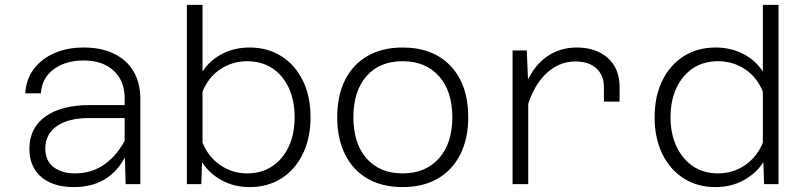

<svg xmlns="http://www.w3.org/2000/svg" viewBox="-20 -752 3290 784"><path d="M493 0 489 -142V-351Q489 -422 444 -463.5Q399 -505 322 -505Q247 -505 199 -469Q151 -433 147 -371H83Q87 -430 119 -471.5Q151 -513 203 -535.5Q255 -558 322 -558Q393 -558 445 -533Q497 -508 525 -461Q553 -414 553 -349V0ZM280 12Q227 12 186 -6Q145 -24 122.5 -59.5Q100 -95 100 -144Q100 -229 165 -276Q230 -323 348 -323H501V-270H344Q259 -270 212 -237Q165 -204 165 -146Q165 -96 198.5 -70Q232 -44 287 -44Q356 -44 409 -82.5Q462 -121 495 -189L502 -136Q475 -67 419.5 -27.5Q364 12 280 12Z M999 -558Q1073 -558 1129 -522.5Q1185 -487 1216.5 -423Q1248 -359 1248 -273Q1248 -188 1216.5 -123.5Q1185 -59 1129 -23.5Q1073 12 999 12Q936 12 885 -16Q834 -44 805 -90L802 0H743V-732H807V-460Q837 -506 887 -532Q937 -558 999 -558ZM989 -44Q1048 -44 1091.5 -73Q1135 -102 1159 -153.5Q1183 -205 1183 -273Q1183 -342 1159 -393.5Q1135 -445 1091.5 -473.5Q1048 -502 989 -502Q929 -502 880 -469.5Q831 -437 807 -378V-169Q831 -111 880 -77.5Q929 -44 989 -44Z M1624 12Q1541 12 1481 -22.5Q1421 -57 1389 -121.5Q1357 -186 1357 -273Q1357 -362 1389 -425.5Q1421 -489 1481 -523.5Q1541 -558 1624 -558Q1749 -558 1820.5 -482Q1892 -406 1892 -273Q1892 -186 1859.5 -121.5Q1827 -57 1767 -22.5Q1707 12 1624 12ZM1624 -44Q1718 -44 1772.5 -105.5Q1827 -167 1827 -273Q1827 -380 1772.5 -441Q1718 -502 1624 -502Q1530 -502 1476.5 -441Q1423 -380 1423 -273Q1423 -167 1476.5 -105.5Q1530 -44 1624 -44Z M2446 -337V-397Q2446 -444 2415.5 -472.5Q2385 -501 2330 -501Q2257 -501 2202 -443.5Q2147 -386 2123 -277L2110 -360Q2129 -425 2161 -469Q2193 -513 2237.5 -535.5Q2282 -558 2335 -558Q2414 -558 2462 -515Q2510 -472 2510 -397V-337ZM2073 0V-546H2131L2137 -404V0Z M2902 -558Q2964 -558 3014.5 -532Q3065 -506 3095 -460V-732H3159V0H3100L3097 -90Q3068 -44 3016.5 -16Q2965 12 2902 12Q2828 12 2772 -23.5Q2716 -59 2684.5 -123.5Q2653 -188 2653 -273Q2653 -359 2684.5 -423Q2716 -487 2772 -522.5Q2828 -558 2902 -558ZM2912 -44Q2973 -44 3022 -77.5Q3071 -111 3095 -169V-378Q3071 -437 3022 -469.5Q2973 -502 2912 -502Q2853 -502 2810 -473.5Q2767 -445 2742.5 -393.5Q2718 -342 2718 -273Q2718 -205 2742.5 -153.5Q2767 -102 2810 -73Q2853 -44 2912 -44Z"/></svg>

Font: Azeret Mono ExtraLight
Style: Regular
Weight: 250
Designer: Martin Vácha
Foundry: Displaay
Version: Version 1.002